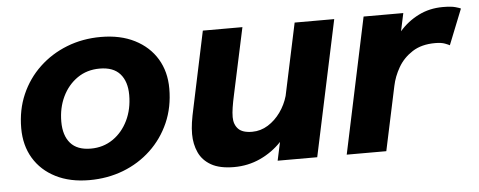

<svg xmlns="http://www.w3.org/2000/svg" viewBox="-42 -639 1867 749"><g transform="rotate(-5 891.0 -265.0)"><path d="M281 11.5Q205 11.5 149.2 -16.8Q93.5 -45 63.2 -95.5Q33 -146 33 -213Q33 -285 59 -344.8Q85 -404.5 131.5 -448.5Q178 -492.5 239.8 -516.8Q301.5 -541 373 -541Q449.5 -541 505.5 -512.5Q561.5 -484 591.8 -433.8Q622 -383.5 622 -317.5Q622 -244.5 595.5 -184.2Q569 -124 522.2 -80Q475.5 -36 413.8 -12.2Q352 11.5 281 11.5ZM297 -110.5Q345.5 -110.5 383.2 -136.2Q421 -162 442.5 -206.2Q464 -250.5 464 -306Q464 -358.5 437.8 -388.5Q411.5 -418.5 358 -418.5Q308 -418.5 270.5 -392.5Q233 -366.5 212 -322.8Q191 -279 191 -225Q191 -171 217.2 -140.8Q243.5 -110.5 297 -110.5Z M847.5 10Q791.5 10 758 -9Q724.5 -28 709.8 -60.5Q695 -93 695 -132.5Q695 -154.5 698.5 -178.2Q702 -202 709.5 -235.5L772 -531H927L871.5 -272.5Q865 -243 861.8 -222.2Q858.5 -201.5 858.5 -184.5Q858.5 -156 875 -138.5Q891.5 -121 929.5 -121Q963 -121 991.8 -139Q1020.5 -157 1041.2 -186.2Q1062 -215.5 1071.5 -249L1131.5 -531H1286.5L1173.5 0H1018.5L1034 -72Q998 -34 950.2 -12Q902.5 10 847.5 10Z M1289 0 1401.5 -531H1557L1542 -461Q1573.5 -497.5 1616.8 -519.2Q1660 -541 1712.5 -541Q1745 -541 1761.8 -536.2Q1778.5 -531.5 1782.5 -529L1727 -390Q1723 -392.5 1708.8 -398Q1694.5 -403.5 1670 -403.5Q1617 -403.5 1581.2 -380.5Q1545.5 -357.5 1525.2 -322.5Q1505 -287.5 1497.5 -251L1444 0Z"/></g></svg>

Font: Epilogue
Style: Bold Italic
Weight: 700
Italic angle: -12°
Designer: Tyler Finck
Foundry: Etcetera Type Co
Version: Version 2.111; ttfautohint (v1.8.3)